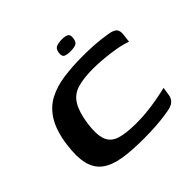

<svg xmlns="http://www.w3.org/2000/svg" viewBox="-153 -734 889 889"><g transform="rotate(-45 291.5 -290.0)"><path d="M37 -228Q48 -306 77 -353.5Q106 -401 150.5 -424.5Q195 -448 252.5 -456Q310 -464 378 -464Q419 -464 455.5 -461.5Q492 -459 529 -453Q565 -448 575 -435.5Q585 -423 582 -400L577 -359Q552 -369 515.5 -375.5Q479 -382 441 -385.5Q403 -389 372 -389Q309 -389 268.5 -377Q228 -365 206 -330Q184 -295 174 -228Q165 -163 177.5 -128Q190 -93 228.5 -80.5Q267 -68 337 -68Q366 -68 399.5 -71Q433 -74 469 -80.5Q505 -87 539 -95L533 -56Q531 -36 516.5 -22.5Q502 -9 463 -4Q426 2 386.5 4.5Q347 7 307 7Q229 7 173.5 -2Q118 -11 84 -36Q50 -61 38.5 -107Q27 -153 37 -228ZM355 -519Q333 -519 320.5 -524.5Q308 -530 311 -553Q314 -576 329.5 -581.5Q345 -587 365 -587Q386 -587 397.5 -581Q409 -575 406 -553Q403 -530 389.5 -524.5Q376 -519 355 -519Z"/></g></svg>

Font: Genos SemiBold
Style: Italic
Weight: 600
Italic angle: -8°
Version: Version 1.010